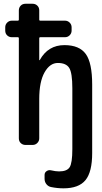

<svg xmlns="http://www.w3.org/2000/svg" viewBox="-20 -770 540 1020"><path d="M43 -572.3Q28.3 -572.3 18.1 -582Q7.8 -591.8 7.8 -607.4V-625Q7.8 -639.6 18.1 -649.9Q28.3 -660.2 43 -660.2H75.2Q80.1 -660.2 80.1 -665V-714.8Q80.1 -729.5 89.8 -739.7Q99.6 -750 115.2 -750H153.3Q168 -750 178.2 -740.2Q188.5 -730.5 188.5 -714.8V-665Q188.5 -660.2 193.4 -660.2H325.2Q339.8 -660.2 350.1 -649.9Q360.4 -639.6 360.4 -625V-607.4Q360.4 -592.8 350.1 -582.5Q339.8 -572.3 325.2 -572.3H193.4Q188.5 -572.3 188.5 -567.4V-451.2Q188.5 -450.2 189.5 -450.2Q191.4 -450.2 191.4 -451.2Q235.4 -530.3 322.3 -530.3Q401.4 -530.3 435.5 -483.4Q469.7 -436.5 469.7 -320.3V43Q469.7 143.6 434.1 187Q398.4 230.5 317.4 230.5Q284.2 230.5 251 223.6Q236.3 220.7 226.6 208.5Q216.8 196.3 216.8 179.7V159.2Q216.8 146.5 227.5 139.2Q238.3 131.8 251 134.8Q275.4 140.6 293.9 140.6Q335.9 140.6 350.1 118.2Q364.3 95.7 364.3 22.5V-300.8Q364.3 -382.8 347.7 -409.2Q331.1 -435.5 287.1 -435.5Q245.1 -435.5 216.8 -385.7Q188.5 -335.9 188.5 -244.1V-35.2Q188.5 -20.5 178.2 -10.3Q168 0 153.3 0H115.2Q100.6 0 90.3 -9.8Q80.1 -19.5 80.1 -35.2V-567.4Q80.1 -572.3 75.2 -572.3Z"/></svg>

Font: Rounded-L Mgen+ 1m medium
Style: Regular
Weight: 500
Designer: [Source Han Sans]
Ryoko NISHIZUKA  (kana & ideographs); Paul D. Hunt (Latin, Greek & Cyrillic); Wenlong ZHANG  (bopomofo
Version: Version 1.059.20150602